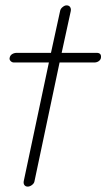

<svg xmlns="http://www.w3.org/2000/svg" viewBox="-20 -692 398 719"><path d="M84 6.8Q75.7 6.8 71.5 1.2Q67.4 -4.4 68.8 -13.2L163.1 -458H32.2Q24.9 -458 19.8 -463.4Q14.6 -468.8 16.1 -475.1Q17.6 -484.4 25.4 -489.3Q33.2 -494.1 43 -494.1H170.9L205.1 -650.9Q206.5 -659.2 214.4 -665.5Q222.2 -671.9 229 -671.9Q238.3 -671.9 242.4 -665.8Q246.6 -659.7 245.1 -650.9L210.9 -494.1H341.8Q360.8 -494.1 357.9 -475.1Q356.9 -468.3 349.9 -463.1Q342.8 -458 333 -458H203.1L108.9 -12.2Q107.4 -4.9 99.4 1Q91.3 6.8 84 6.8Z"/></svg>

Font: Comic Neue Light
Style: Italic
Weight: 300
Italic angle: -12°
Designer: Craig Rozynski
Foundry: Craig Rozynski
Version: Version 2.003;hotconv 1.0.109;makeotfexe 2.5.65596